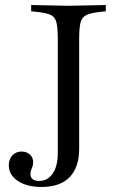

<svg xmlns="http://www.w3.org/2000/svg" viewBox="-20 -733 471 764"><path d="M145 11Q87 11 51 -13Q15 -37 15 -76Q15 -100 29.5 -115Q44 -130 66 -130Q86 -130 99 -118Q112 -106 112 -88Q112 -83 111 -77Q110 -71 106 -62Q101 -51 101 -42Q101 -13 136 -13Q170 -13 190 -43Q210 -73 210 -123V-577Q210 -622 204.5 -644Q199 -666 181 -674Q163 -682 124 -686L104 -688V-713L252 -710H253L401 -713V-688L381 -686Q343 -682 324.5 -673.5Q306 -665 300.5 -643.5Q295 -622 295 -577V-141Q295 -67 257 -28Q219 11 145 11Z"/></svg>

Font: Baskervville
Style: Regular
Weight: 400
Designer: Alexis Faudot, Rémi Forte, Morgane Pierson, Rafael Ribas, Tanguy Vanlaeys, Rosalie Wagner, Thomas Huot-Marchand
Foundry: ANRT
Version: Version 1.100